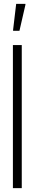

<svg xmlns="http://www.w3.org/2000/svg" viewBox="-20 -977 179 997"><path d="M47 0V-743H93V0ZM48 -817V-822L64 -957H112V-952L81 -817Z"/></svg>

Font: Saira UltraCondensed Light
Style: Regular
Weight: 300
Width: 1
Designer: Hector Gatti with collaboration of the Omnibus-Type team
Foundry: Omnibus-Type
Version: Version 1.101